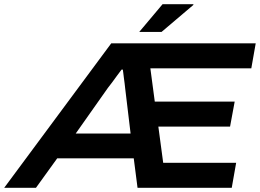

<svg xmlns="http://www.w3.org/2000/svg" viewBox="-67 -893 1236 913"><path d="M-47 0 462 -687H1149L1128 -568H648L669 -410H1049L1027 -291H686L709 -119H1056L1035 0H587L569 -140H205L104 0ZM293 -258H554L528 -475Q527 -484 525.5 -497Q524 -510 522 -523.5Q520 -537 519 -548Q518 -559 517 -562H511Q501 -549 489 -532.5Q477 -516 466 -501Q455 -486 446 -475ZM595 -741 706 -873H852L853 -870L701 -741Z"/></svg>

Font: Archivo SemiExpanded SemiBold
Style: Italic
Weight: 600
Width: 6
Italic angle: -10°
Designer: Hector Gatti
Foundry: Omnibus-Type
Version: Version 2.001